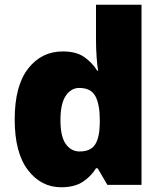

<svg xmlns="http://www.w3.org/2000/svg" viewBox="-20 -780 683 810"><path d="M238 10Q153 10 97.5 -63Q42 -136 42 -276Q42 -418 98.5 -490.5Q155 -563 245 -563Q301 -563 334.5 -540Q368 -517 390 -482H394Q390 -503 387.5 -540Q385 -577 385 -612V-760H577V0H433L392 -70H385Q365 -37 330 -13.5Q295 10 238 10ZM316 -141Q362 -141 381 -170Q400 -199 401 -259V-274Q401 -339 382.5 -374Q364 -409 314 -409Q280 -409 257.5 -376Q235 -343 235 -273Q235 -204 257.5 -172.5Q280 -141 316 -141Z"/></svg>

Font: Noto Sans Thaana Black
Style: Regular
Weight: 900
Designer: David Williams
Foundry: Google Inc.
Version: Version 3.001; ttfautohint (v1.8.4.7-5d5b)